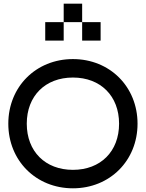

<svg xmlns="http://www.w3.org/2000/svg" viewBox="-20 -1020 790 1040"><path d="M375 0C575 0 725 -150 725 -350C725 -550 575 -700 375 -700C175 -700 25 -550 25 -350C25 -150 175 0 375 0ZM125 -350C125 -500 225 -600 375 -600C525 -600 625 -500 625 -350C625 -200 525 -100 375 -100C225 -100 125 -200 125 -350ZM225 -800H325V-900H225ZM325 -900H425V-1000H325ZM425 -800H525V-900H425Z"/></svg>

Font: LS-VG5000
Style: Regular
Weight: 400
Designer: Justin Bihan, 2021
Foundry: Justin Bihan, 2021
Version: Version 1.000;Glyphs 3.1.2 (3151)